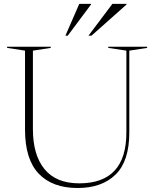

<svg xmlns="http://www.w3.org/2000/svg" viewBox="-20 -955 794 986"><path d="M629 -274.5V-695L536 -709V-715H735.5V-709L644 -695V-274.5Q644 -127 573.2 -58.2Q502.5 10.5 378.5 10.5Q249 10.5 178.8 -63.2Q108.5 -137 108.5 -289V-695L16.5 -709V-715H240.5V-709L149 -695V-291.5Q149 -159 208.8 -86.2Q268.5 -13.5 387 -13.5Q629 -13.5 629 -274.5ZM434.5 -772 557 -935H630V-932L450 -772ZM316 -772 387 -935H447.5V-932L328 -772Z"/></svg>

Font: Newsreader Display ExtraLight
Style: Regular
Weight: 275
Designer: Hugues Gentile
Foundry: Production Type
Version: Version 1.001